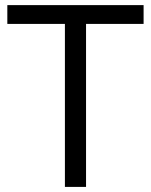

<svg xmlns="http://www.w3.org/2000/svg" viewBox="-20 -734 593 754"><path d="M317.9 0H234.9V-640.1H8.8V-713.9H543.9V-640.1H317.9Z"/></svg>

Font: f04293028
Style: Regular
Weight: 400
Foundry: Ascender Corporation
Version: Version 1.10